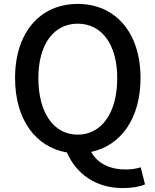

<svg xmlns="http://www.w3.org/2000/svg" viewBox="-20 -770 794 981"><path d="M176 -371C176 -544 255 -649 377 -649C499 -649 579 -544 579 -371C579 -193 499 -82 377 -82C255 -82 176 -193 176 -371ZM699 85C679 91 653 96 621 96C547 96 479 68 446 6C597 -26 698 -164 698 -371C698 -608 566 -750 377 -750C188 -750 57 -608 57 -371C57 -158 163 -18 322 9C367 114 465 191 608 191C656 191 697 183 721 172Z"/></svg>

Font: Genne Gothic Medium
Style: Regular
Weight: 500
Designer: Ryoko NISHIZUKA (kana & ideographs); Paul D. Hunt (Latin, Greek & Cyrillic); Wenlong ZHANG (bopomofo); Sandoll Communica
Foundry: Adobe Systems Incorporated
Version: Version 1.004;PS 1.004;hotconv 16.6.51;makeotf.lib2.5.65220